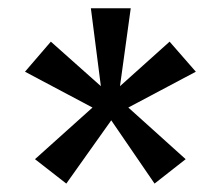

<svg xmlns="http://www.w3.org/2000/svg" viewBox="-20 -744 530 461"><path d="M293.9 -724.1 268.1 -537.1 387.2 -644 450.2 -571.8 288.1 -485.8 425.8 -361.8 351.1 -303.2 247.1 -455.1 139.2 -303.2 64 -361.8 202.1 -485.8 40 -571.8 102.1 -644 222.2 -537.1 198.2 -724.1Z"/></svg>

Font: Stilu
Style: Regular
Weight: 400
Designer: Genilson Lima Santos
Foundry: Genilson Lima Santos
Version: Version 1.200;PS 001.200;hotconv 1.0.88;makeotf.lib2.5.64775